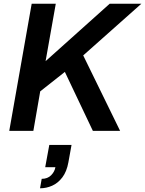

<svg xmlns="http://www.w3.org/2000/svg" viewBox="-20 -706 783 1036"><path d="M30 0 151 -686H281L226 -376L572 -686H743L429 -407L628 0H481L330 -318L197 -213L160 0ZM196 310 205 259Q237 259 256 239.5Q275 220 279 196H224L246 76H366L349 170Q340 220 316.5 251Q293 282 261.5 296Q230 310 196 310Z"/></svg>

Font: Archivo SemiBold SemiBold
Style: Italic
Weight: 600
Italic angle: -10°
Version: Version 2.001